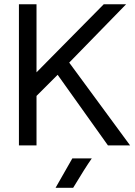

<svg xmlns="http://www.w3.org/2000/svg" viewBox="-20 -686 639 906"><path d="M413.1 61.5Q382.8 104.5 325.2 200.2H242.2Q265.6 160.2 321.3 61.5ZM306.6 -390.6 593.8 0H489.3L252 -333L152.3 -233.4V0H69.3V-666H152.3V-344.7L469.7 -666H575.2Z"/></svg>

Font: BF_TEXT
Style: Regular
Weight: 400
Foundry: EA DICE
Version: Version 1.404